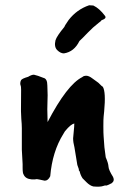

<svg xmlns="http://www.w3.org/2000/svg" viewBox="-20 -681 484 730"><path d="M319 -661 335 -660Q358 -649 379 -621Q387 -611 366 -604Q365 -601 355 -594Q333 -577 313 -556Q293 -535 282 -525Q262 -484 223 -478Q210 -478 197.5 -490.5Q185 -503 191 -528Q196 -544 225 -579Q225 -582 241 -605Q272 -645 319 -661ZM280 -37 274 -54 263 -121Q258 -140 258 -155L262 -199Q262 -210 263 -211Q251 -211 227 -182Q225 -179 221 -172Q179 -105 171 -11Q163 6 150 6Q123 0 120 0L113 1H100Q77 -1 70 -17Q66 -22 66 -43V-57L63 -112V-194Q63 -208 61 -229Q59 -252 60 -301.5Q61 -351 59 -354.5Q57 -358 57 -364Q57 -370 60 -376Q63 -382 87 -389Q100 -397 109 -397Q123 -394 145 -385Q160 -382 160 -356Q162 -313 160.5 -294Q159 -275 161 -217Q235 -359 293 -388Q298 -393 308 -393Q318 -393 331 -383Q344 -373 349 -370Q354 -367 360.5 -360Q367 -353 371 -351Q383 -331 376 -257Q375 -246 374 -237.5Q373 -229 373 -201Q373 -173 374 -162Q377 -127 377 -121L382 -83Q392 -60 392.5 -47.5Q393 -35 410 -8Q417 7 404 16Q384 26 382.5 24.5Q381 23 371 26.5Q361 30 335 28Q322 25 309 12L294 -3Q286 -15 283 -29Q278 -34 280 -37Z"/></svg>

Font: Caveat Brush
Style: Regular
Weight: 400
Designer: Pablo Impallari
Foundry: Creative Lab NY
Version: Version 1.096; ttfautohint (v1.3)